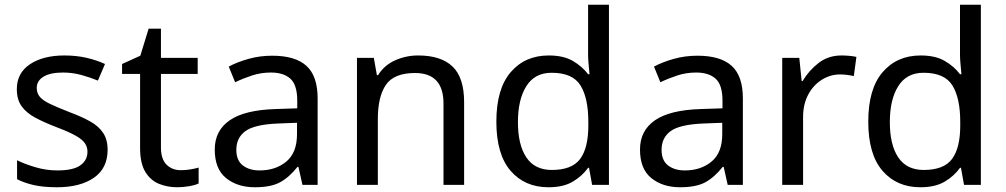

<svg xmlns="http://www.w3.org/2000/svg" viewBox="-20 -780 4243 810"><path d="M434 -148Q434 -70 376 -30Q318 10 220 10Q164 10 123.5 1Q83 -8 52 -24V-104Q84 -88 129.5 -74.5Q175 -61 222 -61Q289 -61 319 -82.5Q349 -104 349 -140Q349 -160 338 -176Q327 -192 298.5 -208Q270 -224 217 -244Q165 -264 128 -284Q91 -304 71 -332Q51 -360 51 -404Q51 -472 106.5 -509Q162 -546 252 -546Q301 -546 343.5 -536.5Q386 -527 423 -510L393 -440Q359 -454 322 -464Q285 -474 246 -474Q192 -474 163.5 -456.5Q135 -439 135 -409Q135 -387 148 -371.5Q161 -356 191.5 -341.5Q222 -327 273 -307Q324 -288 360 -268Q396 -248 415 -219.5Q434 -191 434 -148Z M743 -62Q763 -62 784 -65.5Q805 -69 818 -73V-6Q804 1 778 5.5Q752 10 728 10Q686 10 650.5 -4.5Q615 -19 593 -55Q571 -91 571 -156V-468H495V-510L572 -545L607 -659H659V-536H814V-468H659V-158Q659 -109 682.5 -85.5Q706 -62 743 -62Z M1128 -545Q1226 -545 1273 -502Q1320 -459 1320 -365V0H1256L1239 -76H1235Q1200 -32 1161.5 -11Q1123 10 1055 10Q982 10 934 -28.5Q886 -67 886 -149Q886 -229 949 -272.5Q1012 -316 1143 -320L1234 -323V-355Q1234 -422 1205 -448Q1176 -474 1123 -474Q1081 -474 1043 -461.5Q1005 -449 972 -433L945 -499Q980 -518 1028 -531.5Q1076 -545 1128 -545ZM1154 -259Q1054 -255 1015.5 -227Q977 -199 977 -148Q977 -103 1004.5 -82Q1032 -61 1075 -61Q1143 -61 1188 -98.5Q1233 -136 1233 -214V-262Z M1744 -546Q1840 -546 1889 -499.5Q1938 -453 1938 -349V0H1851V-343Q1851 -472 1731 -472Q1642 -472 1608 -422Q1574 -372 1574 -278V0H1486V-536H1557L1570 -463H1575Q1601 -505 1647 -525.5Q1693 -546 1744 -546Z M2294 10Q2194 10 2134 -59.5Q2074 -129 2074 -267Q2074 -405 2134.5 -475.5Q2195 -546 2295 -546Q2357 -546 2396.5 -523Q2436 -500 2461 -467H2467Q2466 -480 2463.5 -505.5Q2461 -531 2461 -546V-760H2549V0H2478L2465 -72H2461Q2437 -38 2397 -14Q2357 10 2294 10ZM2308 -63Q2393 -63 2427.5 -109.5Q2462 -156 2462 -250V-266Q2462 -366 2429 -419.5Q2396 -473 2307 -473Q2236 -473 2200.5 -416.5Q2165 -360 2165 -265Q2165 -169 2200.5 -116Q2236 -63 2308 -63Z M2922 -545Q3020 -545 3067 -502Q3114 -459 3114 -365V0H3050L3033 -76H3029Q2994 -32 2955.5 -11Q2917 10 2849 10Q2776 10 2728 -28.5Q2680 -67 2680 -149Q2680 -229 2743 -272.5Q2806 -316 2937 -320L3028 -323V-355Q3028 -422 2999 -448Q2970 -474 2917 -474Q2875 -474 2837 -461.5Q2799 -449 2766 -433L2739 -499Q2774 -518 2822 -531.5Q2870 -545 2922 -545ZM2948 -259Q2848 -255 2809.5 -227Q2771 -199 2771 -148Q2771 -103 2798.5 -82Q2826 -61 2869 -61Q2937 -61 2982 -98.5Q3027 -136 3027 -214V-262Z M3530 -546Q3545 -546 3562.5 -544.5Q3580 -543 3593 -540L3582 -459Q3569 -462 3553.5 -464Q3538 -466 3524 -466Q3483 -466 3447 -443.5Q3411 -421 3389.5 -380.5Q3368 -340 3368 -286V0H3280V-536H3352L3362 -438H3366Q3392 -482 3433 -514Q3474 -546 3530 -546Z M3863 10Q3763 10 3703 -59.5Q3643 -129 3643 -267Q3643 -405 3703.5 -475.5Q3764 -546 3864 -546Q3926 -546 3965.5 -523Q4005 -500 4030 -467H4036Q4035 -480 4032.5 -505.5Q4030 -531 4030 -546V-760H4118V0H4047L4034 -72H4030Q4006 -38 3966 -14Q3926 10 3863 10ZM3877 -63Q3962 -63 3996.5 -109.5Q4031 -156 4031 -250V-266Q4031 -366 3998 -419.5Q3965 -473 3876 -473Q3805 -473 3769.5 -416.5Q3734 -360 3734 -265Q3734 -169 3769.5 -116Q3805 -63 3877 -63Z"/></svg>

Font: Noto Sans Manichaean
Style: Regular
Weight: 400
Designer: Monotype Design Team
Foundry: Monotype Imaging Inc.
Version: Version 2.005; ttfautohint (v1.8.4.7-5d5b)